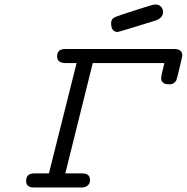

<svg xmlns="http://www.w3.org/2000/svg" viewBox="-20 -827 824 847"><path d="M95.2 -28.8Q95.2 -61 128.9 -62H195.8L317.9 -548.8H270Q231.9 -548.8 231.9 -578.1Q231.9 -611.3 269 -610.8H748Q784.2 -610.8 784.2 -583Q784.2 -576.2 763.2 -491.2Q760.3 -479 758.1 -473.4Q755.9 -467.8 748 -461.4Q740.2 -455.1 726.1 -455.1Q690.9 -455.1 690.9 -482.9Q690.9 -492.7 705.1 -548.8H389.2L268.1 -62H342.8Q377 -62 377 -33.2Q377 -26.4 375 -19.8Q373 -13.2 364 -6.6Q355 0 340.8 0H128.9Q95.2 0 95.2 -28.8ZM470.2 -725.1Q470.2 -743.2 485.6 -750.5Q501 -757.8 578.1 -782.2Q619.1 -795.4 645 -803.2Q659.2 -807.1 666 -807.1Q681.2 -807.1 690.2 -797.6Q699.2 -788.1 699.2 -773.9Q699.2 -747.1 664.1 -735.8Q503.9 -686 499 -686Q470.2 -686 470.2 -725.1Z"/></svg>

Font: CMU Typewriter Text Variable Width
Style: Italic
Weight: 500
Italic angle: -14.04°
Version: Version 0.7.0